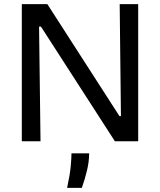

<svg xmlns="http://www.w3.org/2000/svg" viewBox="-20 -680 770 924"><path d="M85 0V-660H208L555 -121H562L556 -660H645V0H533L177 -552H168L175 0ZM303 224Q317 159 320.5 119Q324 79 324 58H409Q409 97 399 139Q389 181 374 224Z"/></svg>

Font: Bricolage Grotesque 16pt
Style: Regular
Weight: 400
Version: Version 1.001;gftools[0.9.33.dev8+g029e19f]